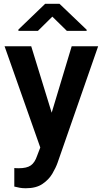

<svg xmlns="http://www.w3.org/2000/svg" viewBox="-20 -770 537 1003"><path d="M143.1 -528.3 250 -181.2 354.5 -528.3H492.7L280.8 80.1Q271.5 106.4 253.2 137.5Q234.9 168.5 201.9 190.9Q168.9 213.4 114.7 213.4Q96.7 213.4 83.3 210.9Q69.8 208.5 54.7 204.6V107.9Q60.1 108.4 66.4 108.6Q72.8 108.9 77.6 108.9Q120.1 108.9 141.1 94Q162.1 79.1 173.8 43.9L190.4 0.5L3.9 -528.3ZM291 -750 432.6 -614.7V-608.9H329.1L253.4 -683.1L178.2 -608.9H76.2V-615.7L215.8 -750Z"/></svg>

Font: Vazirmatn FD SemiBold
Style: Regular
Weight: 600
Designer: Saber Rastikerdar
Foundry: Saber Rastikerdar
Version: Version 33.001